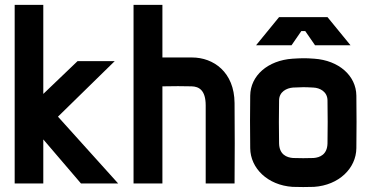

<svg xmlns="http://www.w3.org/2000/svg" viewBox="-20 -750 1510 785"><path d="M40 -730V0H157V-180L311 0H463L217 -273L449 -500H297L157 -366V-730Z M526 0H644V-397C681 -398 737 -398 764 -397C793 -396 821 -382 821 -319V0H939C940 -83 940 -246 939 -329C938 -455 853 -515 765 -515H644V-730H526Z M1261 -392C1288 -391 1319 -375 1319 -339C1320 -259 1320 -244 1319 -164C1318 -118 1288 -106 1262 -104C1244 -103 1196 -103 1178 -104C1152 -106 1122 -118 1121 -164C1120 -240 1120 -263 1121 -339C1121 -375 1152 -390 1178 -392C1217 -394 1224 -394 1261 -392ZM1003 -144C1004 -62 1074 7 1176 14C1194 15 1246 15 1264 14C1366 7 1436 -62 1437 -144C1438 -224 1438 -279 1437 -359C1436 -441 1365 -503 1265 -510C1226 -513 1211 -512 1176 -510C1075 -503 1004 -441 1003 -359C1002 -283 1002 -230 1003 -144ZM1027 -565H1172L1212 -623H1228L1268 -565H1413L1319 -680H1121Z"/></svg>

Font: Fervojo
Style: Bold
Weight: 700
Designer: kohakuno
Version: ver.1.0